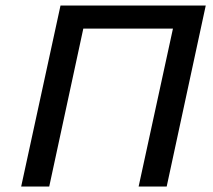

<svg xmlns="http://www.w3.org/2000/svg" viewBox="-20 -678 775 698"><path d="M484 0 627 -658H728L586 0ZM57 0 200 -658H301L159 0ZM213 -574 232 -658H697L679 -574Z"/></svg>

Font: Ysabeau SemiBold
Style: Italic
Weight: 600
Italic angle: -12°
Designer: Christian Thalmann (Catharsis Fonts)
Version: Version 2.002